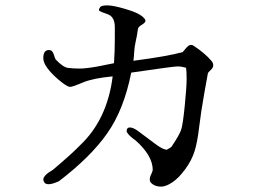

<svg xmlns="http://www.w3.org/2000/svg" viewBox="-20 -674 1040 714"><path d="M196 -379Q141 -427 141 -457.5Q141 -488 162 -488Q175 -488 180 -471.5Q185 -455 187 -453Q214 -424 233 -421.5Q252 -419 276 -419Q300 -419 344 -427L404 -439Q407 -484 407 -532V-573Q407 -612 379.5 -621.5Q352 -631 350 -633Q348 -635 348 -638Q348 -641 352.5 -647.5Q357 -654 379 -654Q401 -654 445 -641Q489 -628 505 -616Q521 -604 521 -597Q521 -590 507.5 -582Q494 -574 493 -566Q489 -538 484.5 -519Q480 -500 479 -480Q478 -460 476 -448Q599 -464 659 -480Q677 -502 682 -504.5Q687 -507 691 -507Q695 -507 700 -504Q742 -476 766 -448Q773 -440 773 -431Q773 -422 763.5 -413.5Q754 -405 753 -401L740 -329Q727 -256 720.5 -200.5Q714 -145 703.5 -111.5Q693 -78 669 -45Q645 -12 621 4Q597 20 579 20Q561 20 549 12Q537 4 537 -4.5Q537 -13 538.5 -17Q540 -21 544 -30Q548 -39 548 -42Q548 -95 484 -152L473 -160Q451 -178 451 -187Q451 -200 463 -200Q475 -200 493 -187L560 -137Q584 -119 600 -117Q604 -120 611 -123.5Q618 -127 619 -130Q647 -172 653.5 -191Q660 -210 667 -280Q674 -350 674 -380Q674 -410 672 -422Q655 -427 640 -427Q625 -427 468 -404Q441 -267 379 -178.5Q317 -90 199 0Q174 11 161.5 11Q149 11 145 4.5Q141 -2 141 -6Q141 -22 176 -42Q243 -98 277 -133Q379 -229 399 -390Q325 -383 287.5 -367Q250 -351 241 -351H240Q229 -351 196 -379Z"/></svg>

Font: Sawarabi Mincho
Style: Regular
Weight: 400
Version: Version 1.00